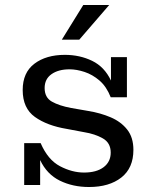

<svg xmlns="http://www.w3.org/2000/svg" viewBox="-20 -742 621 770"><path d="M228 -583 314 -722H418L298 -583ZM77 0V-168H143Q172 -101 220.5 -75.5Q269 -50 317 -50Q367 -50 395.5 -71.5Q424 -93 424 -130Q424 -169 392.5 -187Q361 -205 317 -212L248 -225Q169 -238 120 -273Q71 -308 71 -381Q71 -451 118 -486.5Q165 -522 240 -522Q300 -522 349.5 -498Q399 -474 425 -419V-513H489V-352H424Q407 -395 379 -419Q351 -443 319 -453.5Q287 -464 259 -464Q214 -464 186.5 -444.5Q159 -425 159 -389Q159 -351 188 -334.5Q217 -318 265 -309L334 -297Q383 -289 424 -271.5Q465 -254 490 -222.5Q515 -191 515 -141Q515 -68 466.5 -30Q418 8 337 8Q272 8 220 -17.5Q168 -43 141 -100V0Z"/></svg>

Font: Montagu Slab 16pt
Style: Regular
Weight: 400
Designer: Florian Karsten
Foundry: Florian Karsten
Version: Version 1.000; ttfautohint (v1.8.3)